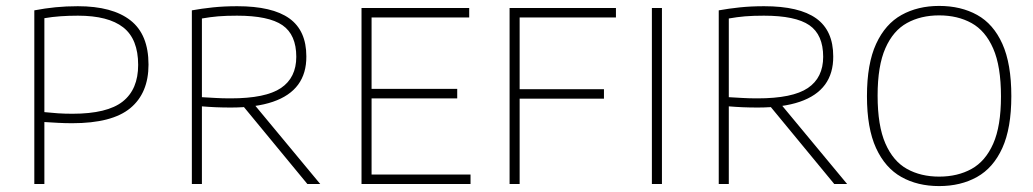

<svg xmlns="http://www.w3.org/2000/svg" viewBox="-20 -622 3492 649"><path d="M96 0V-587Q132.5 -594 168 -597.5Q203.5 -601 243 -601Q360 -601 421 -553.2Q482 -505.5 482 -403.5Q482 -307.5 420.5 -256.5Q359 -205.5 224 -205.5Q199.5 -205.5 176 -206.8Q152.5 -208 130 -209.5V0ZM225 -237.5Q342.5 -237.5 394.8 -278.8Q447 -320 447 -402.5Q447 -490 396.5 -529.5Q346 -569 243.5 -569Q212 -569 184 -567Q156 -565 130 -560.5V-243Q153 -240.5 176 -239Q199 -237.5 225 -237.5Z M628.5 0V-587Q661.5 -593 699.2 -597Q737 -601 782 -601Q900.5 -601 958 -559.8Q1015.5 -518.5 1015.5 -431.5Q1016 -374.5 987.8 -336Q959.5 -297.5 902.5 -278Q845.5 -258.5 760 -258.5Q734 -258.5 710 -259.5Q686 -260.5 662.5 -262.5V0ZM1019 0 786.5 -282H828.5L1062.5 0ZM759.5 -289.5Q878 -289.5 929.8 -324.5Q981.5 -359.5 981.5 -430Q981.5 -504.5 934.8 -536.8Q888 -569 781 -569Q744.5 -569 717.5 -566.8Q690.5 -564.5 662.5 -559.5V-293.5Q690 -292 710 -290.8Q730 -289.5 759.5 -289.5Z M1202 0V-595H1566V-563H1236V-32H1570.5V0ZM1226 -289.5V-321.5H1525.5V-289.5Z M1702.5 0V-595H2062V-563H1736.5V0ZM1731 -288.5V-320.5H2021.5V-288.5Z M2183.5 0V-595H2217.5V0Z M2409.5 0V-587Q2442.5 -593 2480.2 -597Q2518 -601 2563 -601Q2681.5 -601 2739 -559.8Q2796.5 -518.5 2796.5 -431.5Q2797 -374.5 2768.8 -336Q2740.5 -297.5 2683.5 -278Q2626.5 -258.5 2541 -258.5Q2515 -258.5 2491 -259.5Q2467 -260.5 2443.5 -262.5V0ZM2800 0 2567.5 -282H2609.5L2843.5 0ZM2540.5 -289.5Q2659 -289.5 2710.8 -324.5Q2762.5 -359.5 2762.5 -430Q2762.5 -504.5 2715.8 -536.8Q2669 -569 2562 -569Q2525.5 -569 2498.5 -566.8Q2471.5 -564.5 2443.5 -559.5V-293.5Q2471 -292 2491 -290.8Q2511 -289.5 2540.5 -289.5Z M3154.5 7Q3081.5 7 3026.8 -23.8Q2972 -54.5 2941.2 -121.5Q2910.5 -188.5 2910.5 -297Q2910.5 -406.5 2941.5 -473.8Q2972.5 -541 3027.5 -571.5Q3082.5 -602 3154.5 -602Q3228 -602 3283 -571.5Q3338 -541 3368.2 -473.8Q3398.5 -406.5 3398.5 -297Q3398.5 -188.5 3368 -121.5Q3337.5 -54.5 3282.5 -23.8Q3227.5 7 3154.5 7ZM3154.5 -25Q3217 -25 3264 -51Q3311 -77 3337.2 -136.2Q3363.5 -195.5 3363.5 -296Q3363.5 -398 3337.2 -458Q3311 -518 3264 -544Q3217 -570 3154.5 -570Q3092.5 -570 3045.8 -544.2Q2999 -518.5 2972.8 -459Q2946.5 -399.5 2946.5 -299Q2946.5 -197 2972.8 -137Q2999 -77 3045.8 -51Q3092.5 -25 3154.5 -25Z"/></svg>

Font: Encode Sans SC Condensed Thin Thin
Style: Regular
Weight: 250
Version: Version 3.002